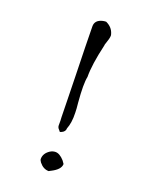

<svg xmlns="http://www.w3.org/2000/svg" viewBox="-157 -868 814 1028"><g transform="rotate(20 250.0 -354.5)"><path d="M244 -147Q238 -144 234 -144Q234 -144 231 -148Q228 -152 221 -160Q217 -167 217 -174Q217 -190 217 -201.5Q217 -213 216 -221Q215 -261 214 -319.5Q213 -378 211 -455Q206 -642 205 -735Q205 -771 248 -781Q253 -782 257.5 -782.5Q262 -783 266 -783Q303 -766 313 -731Q314 -728 314.5 -725.5Q315 -723 315 -721Q315 -706 303 -673Q300 -666 300 -660Q272 -540 273 -471Q264 -430 273 -325Q275 -306 276 -292.5Q277 -279 277 -269Q278 -238 274.5 -215Q271 -192 264 -175Q264 -156 244 -147ZM263 67Q260 68 257 70Q254 72 250 74Q219 74 196 45Q188 34 188 27Q188 -5 220 -26Q235 -35 250 -35Q274 -35 300 -6Q306 2 312 11Q312 42 263 67Z"/></g></svg>

Font: New Tegomin
Style: Regular
Weight: 400
Designer: Kyosuke Nagai
Version: Version 1.000